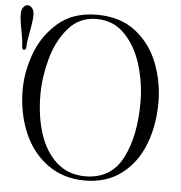

<svg xmlns="http://www.w3.org/2000/svg" viewBox="-55 -828 850 901"><g transform="rotate(5 370.0 -378.0)"><path d="M50 -375Q49 -460 81 -548.5Q113 -637 184 -698.5Q255 -760 367 -760Q480 -760 552.5 -701.5Q625 -643 657.5 -555Q690 -467 690 -375Q690 -266 655 -176.5Q620 -87 549.5 -33.5Q479 20 377 20Q276 20 202 -33.5Q128 -87 89.5 -177Q51 -267 50 -375ZM606 -375Q605 -461 579.5 -545Q554 -629 500.5 -684.5Q447 -740 367 -740Q286 -740 234 -679.5Q182 -619 158.5 -532Q135 -445 135 -364Q135 -262 161.5 -180Q188 -98 242.5 -49Q297 0 377 0Q498 0 552.5 -104.5Q607 -209 606 -375ZM20 -656Q10 -706 10 -733Q10 -752 18.5 -764Q27 -776 40 -776Q52 -776 61 -764Q70 -752 70 -733Q70 -707 60 -655Q50 -605 50 -582Q50 -574 47 -570Q44 -566 40 -566Q36 -566 33 -570Q30 -574 30 -582Q30 -606 20 -656Z"/></g></svg>

Font: Viaoda Libre
Style: Regular
Weight: 400
Designer: Gydient
Version: Version 2.000